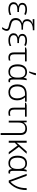

<svg xmlns="http://www.w3.org/2000/svg" viewBox="2286 -3132 1086 5697"><g transform="rotate(90 2828.5 -283.0)"><path d="M336 -304V-256H269Q187 -256 144.5 -229Q102 -202 102 -144Q102 -93 142.5 -65.5Q183 -38 256 -38Q306 -38 346.5 -48.5Q387 -59 422 -74V-24Q394 -10 351.5 0Q309 10 253 10Q147 10 96 -33Q45 -76 45 -142Q45 -199 77 -232Q109 -265 163 -279V-282Q112 -297 88 -327.5Q64 -358 64 -402Q64 -450 89.5 -481Q115 -512 158.5 -527Q202 -542 255 -542Q308 -542 346 -533Q384 -524 422 -508L402 -461Q370 -475 334 -484Q298 -493 255 -493Q119 -493 119 -399Q119 -350 160.5 -327Q202 -304 280 -304Z M515 -208Q515 -286 559.5 -333.5Q604 -381 667 -398V-402Q611 -414 580 -448Q549 -482 549 -543Q549 -594 570.5 -628Q592 -662 627.5 -683Q663 -704 705 -715Q691 -714 661 -712.5Q631 -711 587 -711H547V-760H878V-714H848Q804 -714 761 -704.5Q718 -695 682.5 -674Q647 -653 626 -621Q605 -589 605 -544Q605 -483 647.5 -453.5Q690 -424 784 -424H859V-378H783Q689 -378 632 -334Q575 -290 575 -212Q575 -158 596.5 -128.5Q618 -99 657.5 -83.5Q697 -68 751 -56Q829 -40 862 -14.5Q895 11 895 59Q895 94 879 128.5Q863 163 841 196H785Q811 158 826 126.5Q841 95 841 70Q841 50 831 35.5Q821 21 793 10.5Q765 0 711 -11Q617 -28 566 -74Q515 -120 515 -208Z M1257 -304V-256H1190Q1108 -256 1065.5 -229Q1023 -202 1023 -144Q1023 -93 1063.5 -65.5Q1104 -38 1177 -38Q1227 -38 1267.5 -48.5Q1308 -59 1343 -74V-24Q1315 -10 1272.5 0Q1230 10 1174 10Q1068 10 1017 -33Q966 -76 966 -142Q966 -199 998 -232Q1030 -265 1084 -279V-282Q1033 -297 1009 -327.5Q985 -358 985 -402Q985 -450 1010.5 -481Q1036 -512 1079.5 -527Q1123 -542 1176 -542Q1229 -542 1267 -533Q1305 -524 1343 -508L1323 -461Q1291 -475 1255 -484Q1219 -493 1176 -493Q1040 -493 1040 -399Q1040 -350 1081.5 -327Q1123 -304 1201 -304Z M1802 -532V-482H1592V-159Q1592 -96 1617 -66.5Q1642 -37 1695 -37Q1715 -37 1737.5 -40.5Q1760 -44 1776 -49V-4Q1761 2 1737 6Q1713 10 1687 10Q1616 10 1575.5 -28Q1535 -66 1535 -152V-482H1390V-514L1463 -532Z M2109 10Q2005 10 1947 -59.5Q1889 -129 1889 -264Q1889 -398 1949.5 -470Q2010 -542 2116 -542Q2241 -542 2284 -446H2288Q2290 -468 2297.5 -490.5Q2305 -513 2314 -532H2360Q2351 -499 2345.5 -448.5Q2340 -398 2340 -337V-118Q2340 -73 2352 -55.5Q2364 -38 2386 -38Q2394 -38 2403 -40Q2412 -42 2419 -44V0Q2412 4 2399 7Q2386 10 2372 10Q2332 10 2312 -13Q2292 -36 2286 -92H2282Q2261 -50 2220.5 -20Q2180 10 2109 10ZM2116 -39Q2205 -39 2244 -96.5Q2283 -154 2283 -260V-274Q2283 -386 2244.5 -439Q2206 -492 2120 -492Q2035 -492 1991.5 -433Q1948 -374 1948 -264Q1948 -153 1989 -96Q2030 -39 2116 -39ZM2100 -606V-616Q2110 -641 2120 -674Q2130 -707 2138 -741.5Q2146 -776 2150 -806H2210V-796Q2205 -770 2193 -736Q2181 -702 2165.5 -667.5Q2150 -633 2136 -606Z M2957 -249Q2957 -172 2929.5 -114Q2902 -56 2848.5 -23Q2795 10 2717 10Q2606 10 2545 -60Q2484 -130 2484 -252Q2484 -392 2557.5 -462Q2631 -532 2771 -532H2996V-483H2869Q2909 -436 2933 -379.5Q2957 -323 2957 -249ZM2543 -252Q2543 -190 2561.5 -142Q2580 -94 2619 -66.5Q2658 -39 2719 -39Q2809 -39 2853.5 -96.5Q2898 -154 2898 -248Q2898 -320 2875.5 -377Q2853 -434 2811 -483H2771Q2654 -483 2598.5 -425.5Q2543 -368 2543 -252Z M3442 -532V-482H3232V-159Q3232 -96 3257 -66.5Q3282 -37 3335 -37Q3355 -37 3377.5 -40.5Q3400 -44 3416 -49V-4Q3401 2 3377 6Q3353 10 3327 10Q3256 10 3215.5 -28Q3175 -66 3175 -152V-482H3030V-514L3103 -532Z M3798 -542Q3889 -542 3937 -495Q3985 -448 3985 -348V240H3928V-344Q3928 -420 3894 -456Q3860 -492 3792 -492Q3616 -492 3616 -290V0H3560V-532H3606L3614 -440H3618Q3639 -484 3684.5 -513Q3730 -542 3798 -542Z M4542 -532 4338 -300 4560 0H4492L4298 -262L4215 -180V0H4156V-532H4215V-391Q4215 -301 4212 -232Q4226 -248 4237 -261.5Q4248 -275 4260 -290L4472 -532Z M4819 10Q4715 10 4657 -59.5Q4599 -129 4599 -264Q4599 -398 4659.5 -470Q4720 -542 4826 -542Q4951 -542 4994 -446H4998Q5000 -468 5007.5 -490.5Q5015 -513 5024 -532H5070Q5061 -499 5055.5 -448.5Q5050 -398 5050 -337V-118Q5050 -73 5062 -55.5Q5074 -38 5096 -38Q5104 -38 5113 -40Q5122 -42 5129 -44V0Q5122 4 5109 7Q5096 10 5082 10Q5042 10 5022 -13Q5002 -36 4996 -92H4992Q4971 -50 4930.5 -20Q4890 10 4819 10ZM4826 -39Q4915 -39 4954 -96.5Q4993 -154 4993 -260V-274Q4993 -386 4954.5 -439Q4916 -492 4830 -492Q4745 -492 4701.5 -433Q4658 -374 4658 -264Q4658 -153 4699 -96Q4740 -39 4826 -39Z M5137 -532H5196L5335 -156Q5344 -134 5354.5 -103Q5365 -72 5371 -52H5374Q5471 -143 5516.5 -259.5Q5562 -376 5562 -532H5619Q5619 -422 5596 -329Q5573 -236 5523.5 -155.5Q5474 -75 5395 0H5335Z"/></g></svg>

Font: BC Sans Light
Style: Regular
Weight: 300
Designer: Monotype Design Team
Foundry: Monotype Imaging Inc.
Version: Version 2.000;GOOG;noto-source:20170915:90ef993387c0